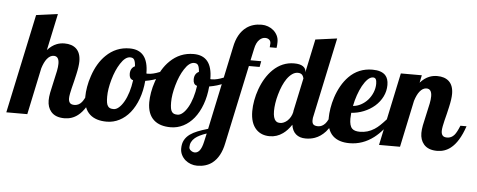

<svg xmlns="http://www.w3.org/2000/svg" viewBox="-97 -906 3262 1313"><g transform="rotate(5 1534.0 -249.5)"><path d="M269 -29.3Q243.2 -59.6 243.2 -106.9Q243.2 -129.4 248.8 -159.2Q254.4 -189 265.6 -235.8Q276.9 -283.7 282.5 -312.3Q288.1 -340.8 288.1 -361.8Q288.1 -413.1 252 -413.1Q226.6 -413.1 205.1 -386.2Q187 -363.3 173.8 -320.8L106 0H-38.1L106.9 -680.2L254.9 -700.2L201.2 -448.2Q230.5 -481 264.2 -494.1Q289.1 -503.9 317.9 -503.9Q368.7 -503.9 397.9 -477.5Q429.2 -448.7 429.2 -391.1Q429.2 -356.4 416.5 -300.8Q413.1 -284.7 405.3 -252.4Q391.1 -198.2 384.8 -166Q380.9 -145.5 380.9 -132.8Q380.9 -112.8 389.9 -101.8Q398.9 -90.8 420.9 -90.8Q450.7 -90.8 471.2 -115.2Q486.8 -133.8 504.9 -179.2H546.9Q509.8 -69.3 453.1 -25.4Q413.1 5.9 360.8 5.9Q298.8 5.9 269 -29.3Z M536.1 -32.2Q490.7 -72.3 490.7 -153.8Q490.7 -184.6 497.1 -221.9Q503.4 -259.3 516.6 -297.4Q546.9 -388.2 603 -442.4Q670.9 -508.8 764.6 -508.8Q893.1 -508.8 893.1 -349.1V-348.1Q896 -347.2 897.9 -347.2H903.8Q937 -347.2 982.4 -365.7Q1022.5 -382.3 1058.1 -407.2L1066.9 -379.9Q1037.6 -349.1 991.5 -327.6Q945.3 -306.2 889.6 -296.9Q883.8 -229 863.3 -173.1Q842.8 -117.2 810.5 -77.1Q778.8 -38.1 737.8 -17.1Q696.8 3.9 650.9 3.9Q576.7 3.9 536.1 -32.2ZM761.2 -146Q777.3 -174.3 789.1 -212.4Q800.8 -250.5 806.6 -293.9Q792 -297.9 785.9 -308.6Q779.8 -319.3 779.8 -335.9Q779.8 -356.4 788.1 -370.1Q796.4 -383.8 811 -390.1Q809.1 -421.9 800.8 -435.5Q796.4 -442.4 789.8 -445.3Q783.2 -448.2 772.9 -448.2Q739.3 -448.2 707 -397.5Q677.2 -351.6 658.2 -284.2Q639.6 -218.3 639.6 -167Q639.6 -142.1 642.3 -126.5Q645 -110.8 651.4 -102.1Q657.2 -93.3 666.5 -89.6Q675.8 -85.9 690.9 -85.9Q708.5 -85.9 726.8 -101.8Q745.1 -117.7 761.2 -146Z M975.1 -32.2Q929.7 -72.3 929.7 -153.8Q929.7 -184.6 936 -221.9Q942.4 -259.3 955.6 -297.4Q985.8 -388.2 1042 -442.4Q1109.9 -508.8 1203.6 -508.8Q1332 -508.8 1332 -349.1V-348.1Q1335 -347.2 1336.9 -347.2H1342.8Q1376 -347.2 1421.4 -365.7Q1461.4 -382.3 1497.1 -407.2L1505.9 -379.9Q1476.6 -349.1 1430.4 -327.6Q1384.3 -306.2 1328.6 -296.9Q1322.8 -229 1302.2 -173.1Q1281.7 -117.2 1249.5 -77.1Q1217.8 -38.1 1176.8 -17.1Q1135.7 3.9 1089.8 3.9Q1015.6 3.9 975.1 -32.2ZM1200.2 -146Q1216.3 -174.3 1228 -212.4Q1239.7 -250.5 1245.6 -293.9Q1231 -297.9 1224.9 -308.6Q1218.8 -319.3 1218.8 -335.9Q1218.8 -356.4 1227.1 -370.1Q1235.4 -383.8 1250 -390.1Q1248 -421.9 1239.7 -435.5Q1235.4 -442.4 1228.8 -445.3Q1222.2 -448.2 1211.9 -448.2Q1178.2 -448.2 1146 -397.5Q1116.2 -351.6 1097.2 -284.2Q1078.6 -218.3 1078.6 -167Q1078.6 -142.1 1081.3 -126.5Q1084 -110.8 1090.3 -102.1Q1096.2 -93.3 1105.5 -89.6Q1114.7 -85.9 1129.9 -85.9Q1147.5 -85.9 1165.8 -101.8Q1184.1 -117.7 1200.2 -146Z M1211.4 220.2Q1194.3 205.1 1184.6 185.3Q1174.8 165.5 1174.8 142.1Q1174.8 108.4 1187.7 84.5Q1200.7 60.5 1225.1 43Q1246.6 27.8 1275.1 16.4Q1303.7 4.9 1346.7 -7.8L1467.8 -579.1Q1486.3 -674.3 1545.4 -717.8Q1587.9 -749 1649.9 -749Q1672.4 -749 1693.6 -741.2Q1714.8 -733.4 1731.4 -719.2Q1748.5 -704.1 1758.1 -684.3Q1767.6 -664.6 1767.6 -641.1Q1767.6 -617.7 1764.6 -600.1H1717.8Q1719.7 -615.2 1719.7 -627Q1719.7 -643.6 1708.7 -652.3Q1697.8 -661.1 1681.6 -661.1Q1661.6 -661.1 1644 -645.5Q1620.6 -624.5 1611.8 -579.1L1594.7 -500H1668L1660.6 -460H1586.9L1471.7 80.1Q1452.6 175.3 1396 218.8Q1354.5 250 1293 250Q1270.5 250 1249.3 242.2Q1228 234.4 1211.4 220.2ZM1301.8 144.5Q1317.4 125.5 1326.7 83L1339.8 24.9Q1286.6 42.5 1261.2 64Q1230 90.3 1230 127.9Q1230 141.1 1241.2 149.9Q1254.4 161.1 1270 161.1Q1287.6 161.1 1301.8 144.5Z M1677.7 -29.8Q1636.7 -71.8 1636.7 -154.8Q1636.7 -189.9 1643.8 -229Q1650.9 -268.1 1664.6 -306.2Q1695.8 -392.1 1750 -444.8Q1812.5 -504.9 1894 -504.9Q1934.6 -504.9 1954.8 -491Q1975.1 -477.1 1975.1 -454.1V-450.2L2023.9 -680.2L2171.9 -700.2L2057.1 -160.2Q2052.7 -145.5 2052.7 -127.9Q2052.7 -107.4 2062.5 -99.1Q2072.3 -90.8 2093.8 -90.8Q2121.6 -90.8 2143.6 -115.7Q2162.1 -137.7 2174.8 -179.2H2216.8Q2190.4 -104 2151.9 -60.5Q2119.1 -24.4 2079.1 -10.3Q2050.3 0 2016.1 0Q1974.6 0 1949.2 -22Q1923.8 -43.9 1918 -85.9Q1891.1 -45.4 1859.9 -23.4Q1819.3 5.9 1770 5.9Q1712.9 5.9 1677.7 -29.8ZM1881.8 -111.3Q1908.2 -135.3 1917 -173.8V-179.2L1965.8 -408.2Q1962.4 -421.9 1956.1 -430.2Q1945.8 -442.9 1924.8 -442.9Q1904.8 -442.9 1886 -429.7Q1867.2 -416.5 1850.6 -393.1Q1821.3 -350.6 1802.2 -282.2Q1793.5 -252 1789.1 -222.4Q1784.7 -192.9 1784.7 -168.9Q1784.7 -119.1 1803.2 -101.6Q1809.6 -94.7 1817.4 -92.8Q1825.2 -90.8 1835 -90.8Q1845.7 -90.8 1858.2 -96.2Q1870.6 -101.6 1881.8 -111.3Z M2204.1 -31.2Q2161.6 -70.8 2161.6 -152.8Q2161.6 -183.6 2167.7 -221.2Q2173.8 -258.8 2186 -296.4Q2199.7 -338.4 2220.9 -376Q2242.2 -413.6 2270.5 -442.4Q2335.9 -508.8 2431.6 -508.8Q2492.7 -508.8 2520.5 -479.5Q2542 -456.5 2542 -413.1Q2542 -370.6 2523.4 -333.3Q2504.9 -295.9 2472.2 -267.1Q2439.5 -238.8 2397.9 -221.9Q2356.4 -205.1 2312 -202.1Q2309.6 -176.8 2309.6 -162.1Q2309.6 -113.3 2328.1 -94.7Q2344.2 -78.1 2381.8 -78.1Q2436 -78.1 2481 -107.4Q2500 -119.6 2517.6 -136.5Q2535.2 -153.3 2558.6 -179.2H2592.8Q2545.4 -99.1 2483.9 -51.8Q2408.2 5.9 2317.9 5.9Q2244.1 5.9 2204.1 -31.2ZM2420.9 -303.2Q2441.4 -326.7 2453.1 -355.7Q2464.8 -384.8 2464.8 -415Q2464.8 -435.1 2459.2 -445.6Q2453.6 -456.1 2439.9 -456.1Q2421.9 -456.1 2403.6 -438.5Q2385.3 -420.9 2368.2 -390.1Q2352.5 -361.3 2339.8 -324.7Q2327.1 -288.1 2319.8 -250Q2347.7 -252 2374 -266.1Q2400.4 -280.3 2420.9 -303.2Z M2827.6 -29.3Q2801.8 -59.6 2801.8 -106.9Q2801.8 -129.4 2807.4 -159.2Q2813 -189 2824.2 -235.8Q2835.4 -283.7 2841.1 -312.3Q2846.7 -340.8 2846.7 -361.8Q2846.7 -413.1 2810.5 -413.1Q2785.2 -413.1 2763.7 -386.2Q2745.6 -363.3 2732.4 -320.8L2664.6 0H2520.5L2626.5 -500H2770.5L2759.8 -448.2Q2789.1 -481 2822.8 -494.1Q2847.7 -503.9 2876.5 -503.9Q2927.2 -503.9 2956.5 -477.5Q2987.8 -448.7 2987.8 -391.1Q2987.8 -356.4 2975.1 -300.8Q2971.7 -284.7 2963.9 -252.4Q2949.7 -198.2 2943.4 -166Q2939.5 -145.5 2939.5 -132.8Q2939.5 -112.8 2948.5 -101.8Q2957.5 -90.8 2979.5 -90.8Q3009.3 -90.8 3029.8 -115.2Q3045.4 -133.8 3063.5 -179.2H3105.5Q3068.4 -69.3 3011.7 -25.4Q2971.7 5.9 2919.4 5.9Q2857.4 5.9 2827.6 -29.3Z"/></g></svg>

Font: Pattaya
Style: Regular
Weight: 400
Designer: Pablo Impallari / Thai characters Designed by Thanarat Vachiruckul and Suppakit Chalermlarp
Foundry: Pablo Impallari
Version: Version 2.000